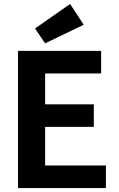

<svg xmlns="http://www.w3.org/2000/svg" viewBox="-20 -950 600 970"><path d="M71 0V-693H491V-579H208V-423H454V-309H208V-114H515V0ZM208 -731 157 -806 334 -930 403 -825Z"/></svg>

Font: Ubuntu Sans Mono
Style: Regular
Weight: 400
Monospace: yes
Designer: Dalton Maag Ltd
Foundry: Dalton Maag Ltd
Version: Version 1.006